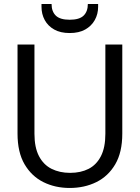

<svg xmlns="http://www.w3.org/2000/svg" viewBox="-20 -921 694 953"><path d="M326 12Q254 12 195.5 -17Q137 -46 102 -105.5Q67 -165 67 -258V-700H151V-257Q151 -189 173.5 -146Q196 -103 236 -83Q276 -63 328 -63Q381 -63 420 -83Q459 -103 481 -146Q503 -189 503 -257V-700H587V-258Q587 -165 552 -105.5Q517 -46 458 -17Q399 12 326 12ZM326 -757Q280 -757 249 -774.5Q218 -792 202 -821.5Q186 -851 186 -887V-901H236Q236 -864 257 -843.5Q278 -823 326 -823Q374 -823 395 -843.5Q416 -864 416 -901H467V-887Q467 -851 450.5 -821.5Q434 -792 403 -774.5Q372 -757 326 -757Z"/></svg>

Font: DM Sans 9pt
Style: Regular
Weight: 400
Designer: Colophon Foundry, Jonny Pinhorn
Foundry: Colophon Foundry
Version: Version 4.004;gftools[0.9.30]